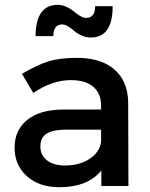

<svg xmlns="http://www.w3.org/2000/svg" viewBox="-20 -778 626 803"><path d="M41 -160.2Q41 -233.9 94 -276.6Q147 -319.3 242.2 -319.8H402.8V-335.9Q402.8 -386.7 370.4 -414.8Q337.9 -442.9 275.9 -442.9Q198.2 -442.9 119.1 -389.2L71.8 -469.2Q132.8 -505.4 181.2 -520.8Q229.5 -536.1 300.8 -536.1Q403.3 -536.1 459.2 -486.8Q515.1 -437.5 516.1 -349.1L517.1 0H403.8V-64.9Q347.2 4.9 228 4.9Q143.1 4.9 92 -41.5Q41 -87.9 41 -160.2ZM128.9 -627Q128.9 -691.9 152.3 -724.9Q175.8 -757.8 221.2 -757.8Q239.7 -757.8 258.1 -749.3Q276.4 -740.7 288.3 -730.5Q300.3 -720.2 314.5 -711.7Q328.6 -703.1 339.8 -703.1Q377.9 -703.1 377.9 -752H451.2Q451.2 -621.1 359.9 -621.1Q339.4 -621.1 320.8 -629.6Q302.2 -638.2 290.8 -648.4Q279.3 -658.7 265.4 -667.2Q251.5 -675.8 240.2 -675.8Q203.1 -675.8 203.1 -627ZM148.9 -165Q148.9 -128.9 176.5 -107.4Q204.1 -85.9 252 -85.9Q313.5 -85.9 356 -114.5Q398.4 -143.1 402.8 -187V-235.8H258.8Q201.7 -235.8 175.3 -219.2Q148.9 -202.6 148.9 -165Z"/></svg>

Font: Trueno
Style: Rg
Weight: 400
Designer: Julieta Ulanovsky
Foundry: Julieta Ulanovsky
Version: Version 3.001b